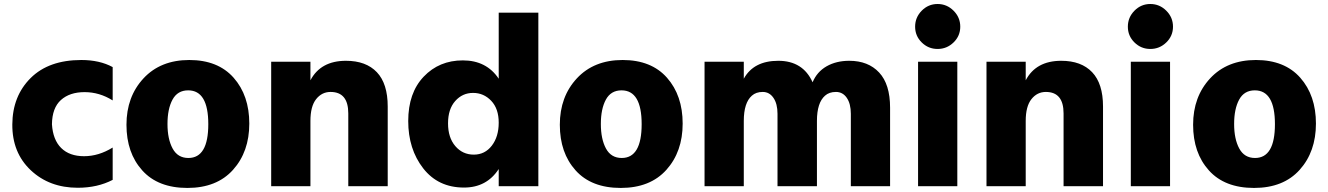

<svg xmlns="http://www.w3.org/2000/svg" viewBox="-20 -887 6576 951"><path d="M382.8 -589.8Q473.6 -589.8 538.1 -554.7V-389.6Q472.7 -430.7 398.9 -430.7Q325.2 -430.7 281.7 -391.6Q238.3 -352.5 237.3 -271.5Q242.2 -194.3 283.2 -153.8Q324.2 -113.3 396.5 -113.3Q468.8 -113.3 538.1 -156.2V3.9Q462.9 43 365.2 43Q224.6 43 132.3 -43.9Q40 -130.9 41 -271Q42 -411.1 131.8 -500.5Q221.7 -589.8 382.8 -589.8Z M684.6 -43Q606.4 -129.9 606.4 -269Q606.4 -408.2 690.9 -499Q775.4 -589.8 917.5 -589.8Q1059.6 -589.8 1137.2 -502Q1214.8 -414.1 1214.8 -274.9Q1214.8 -135.7 1134.3 -45.9Q1053.7 43.9 908.2 43.9Q762.7 43.9 684.6 -43ZM913.1 -104.5Q1011.7 -104.5 1011.7 -272Q1011.7 -439.5 912.1 -439.5Q859.4 -439.5 834.5 -393.6Q809.6 -347.7 809.6 -272.9Q809.6 -198.2 835 -151.4Q860.4 -104.5 913.1 -104.5Z M1323.2 35.2V-581.1H1517.6V-489.3Q1568.4 -585.9 1693.4 -585.9Q1793 -585.9 1846.7 -529.3Q1900.4 -472.7 1900.4 -359.4V35.2H1705.1V-325.2Q1705.1 -431.6 1617.2 -431.6Q1574.2 -431.6 1545.9 -396Q1517.6 -360.4 1517.6 -288.1V35.2Z M2450.2 -497.1V-824.2H2646.5V35.2H2450.2V-49.8Q2390.6 42 2278.3 42Q2150.4 42 2076.2 -53.2Q2002 -148.4 2002 -287.6Q2002 -426.8 2078.6 -507.3Q2155.3 -587.9 2272.5 -587.9Q2389.6 -587.9 2450.2 -497.1ZM2234.9 -386.7Q2199.2 -346.7 2199.2 -275.9Q2199.2 -205.1 2235.4 -163.1Q2271.5 -121.1 2326.7 -121.1Q2381.8 -121.1 2416 -165.5Q2450.2 -210 2450.2 -279.3Q2450.2 -348.6 2413.1 -387.7Q2376 -426.8 2323.2 -426.8Q2270.5 -426.8 2234.9 -386.7Z M2831.1 -43Q2752.9 -129.9 2752.9 -269Q2752.9 -408.2 2837.4 -499Q2921.9 -589.8 3064 -589.8Q3206.1 -589.8 3283.7 -502Q3361.3 -414.1 3361.3 -274.9Q3361.3 -135.7 3280.8 -45.9Q3200.2 43.9 3054.7 43.9Q2909.2 43.9 2831.1 -43ZM3059.6 -104.5Q3158.2 -104.5 3158.2 -272Q3158.2 -439.5 3058.6 -439.5Q3005.9 -439.5 2981 -393.6Q2956.1 -347.7 2956.1 -272.9Q2956.1 -198.2 2981.4 -151.4Q3006.8 -104.5 3059.6 -104.5Z M3469.7 35.2V-581.1H3664.1V-497.1Q3712.9 -585.9 3835 -585.9Q3957 -585.9 4004.9 -479.5Q4026.4 -531.2 4074.2 -558.6Q4122.1 -585.9 4186.5 -585.9Q4280.3 -585.9 4334.5 -527.8Q4388.7 -469.7 4388.7 -353.5V35.2H4194.3V-323.2Q4194.3 -373 4174.3 -402.3Q4154.3 -431.6 4120.6 -431.6Q4086.9 -431.6 4066.4 -413.1Q4026.4 -377.9 4026.4 -288.1V35.2H3831.1V-323.2Q3831.1 -373 3811 -402.3Q3791 -431.6 3757.8 -431.6Q3724.6 -431.6 3704.1 -413.1Q3664.1 -377.9 3664.1 -288.1V35.2Z M4545.4 -676.8Q4512.7 -709 4512.7 -754.9Q4512.7 -800.8 4545.4 -834Q4578.1 -867.2 4624 -867.2Q4669.9 -867.2 4703.1 -834Q4736.3 -800.8 4736.3 -754.9Q4736.3 -709 4703.1 -676.8Q4669.9 -644.5 4624 -644.5Q4578.1 -644.5 4545.4 -676.8ZM4527.3 35.2V-581.1H4721.7V35.2Z M4866.2 35.2V-581.1H5060.5V-489.3Q5111.3 -585.9 5236.3 -585.9Q5335.9 -585.9 5389.6 -529.3Q5443.4 -472.7 5443.4 -359.4V35.2H5248V-325.2Q5248 -431.6 5160.2 -431.6Q5117.2 -431.6 5088.9 -396Q5060.5 -360.4 5060.5 -288.1V35.2Z M5599.1 -676.8Q5566.4 -709 5566.4 -754.9Q5566.4 -800.8 5599.1 -834Q5631.8 -867.2 5677.7 -867.2Q5723.6 -867.2 5756.8 -834Q5790 -800.8 5790 -754.9Q5790 -709 5756.8 -676.8Q5723.6 -644.5 5677.7 -644.5Q5631.8 -644.5 5599.1 -676.8ZM5581.1 35.2V-581.1H5775.4V35.2Z M5967.8 -43Q5889.6 -129.9 5889.6 -269Q5889.6 -408.2 5974.1 -499Q6058.6 -589.8 6200.7 -589.8Q6342.8 -589.8 6420.4 -502Q6498 -414.1 6498 -274.9Q6498 -135.7 6417.5 -45.9Q6336.9 43.9 6191.4 43.9Q6045.9 43.9 5967.8 -43ZM6196.3 -104.5Q6294.9 -104.5 6294.9 -272Q6294.9 -439.5 6195.3 -439.5Q6142.6 -439.5 6117.7 -393.6Q6092.8 -347.7 6092.8 -272.9Q6092.8 -198.2 6118.2 -151.4Q6143.6 -104.5 6196.3 -104.5Z"/></svg>

Font: GenEi M Gothic v2 Black
Style: Regular
Weight: 900
Version: Version 2.0